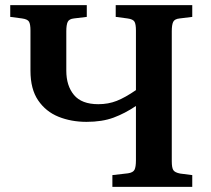

<svg xmlns="http://www.w3.org/2000/svg" viewBox="-20 -730 825 750"><path d="M419 0V-46L480 -53Q500 -56 505.5 -67Q511 -78 511 -104V-316Q468 -287 423.5 -270.5Q379 -254 318 -254Q258 -254 208.5 -274Q159 -294 129 -338Q99 -382 99 -454V-611Q99 -635 93.5 -645Q88 -655 66 -658L20 -664V-710H319V-664L269 -658Q250 -656 244.5 -644.5Q239 -633 239 -608V-454Q239 -395 269 -359Q299 -323 364 -323Q403 -323 436 -336Q469 -349 511 -378V-611Q511 -635 505.5 -645Q500 -655 478 -658L432 -664V-710H731V-664L682 -658Q662 -656 656.5 -644.5Q651 -633 651 -608V-100Q651 -75 657 -65.5Q663 -56 684 -52L731 -46V0Z"/></svg>

Font: Literata 36pt SemiBold
Style: Regular
Weight: 600
Designer: Latin by Veronika Burian and Jose Scaglione. Greek by Irene Vlachou. Cyrillic by Vera Evstafieva.
Foundry: TypeTogether
Version: Version 3.002